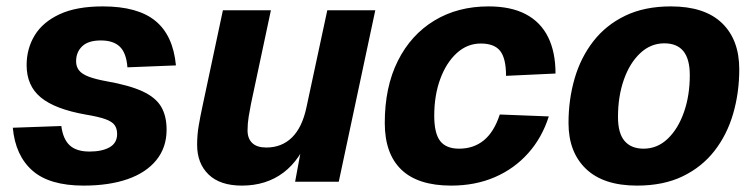

<svg xmlns="http://www.w3.org/2000/svg" viewBox="-20 -568 2361 600"><path d="M241.2 12Q134.6 12 81.3 -34.9Q28 -81.8 20 -168.8L171.6 -174.2Q177 -133 198 -113.7Q219 -94.4 259.8 -94.4Q298.8 -94.4 322.4 -107.7Q346 -121 346 -149.2Q346 -165.6 338.4 -176.7Q330.8 -187.8 309.7 -195.5Q288.6 -203.2 247.6 -210Q151.6 -227 107.4 -263.6Q63.2 -300.2 63.2 -364.4Q63.2 -416 88.4 -457.5Q113.6 -499 166.2 -523.5Q218.8 -548 301.4 -548Q410.6 -548 465.8 -502.6Q521 -457.2 529.8 -363.6L378.2 -357.6Q374.8 -402.2 354.7 -421.9Q334.6 -441.6 295 -441.6Q256 -441.6 236.9 -423.4Q217.8 -405.2 217.8 -376.4Q217.8 -359.8 227 -348.1Q236.2 -336.4 257.2 -328.4Q278.2 -320.4 313.4 -314Q384.8 -301.4 425.7 -282.4Q466.6 -263.4 483.6 -234.5Q500.6 -205.6 500.6 -162.8Q500.6 -107.2 468.7 -67.8Q436.8 -28.4 378.8 -8.2Q320.8 12 241.2 12Z M735.8 12Q667.8 12 631.9 -22.6Q596 -57.2 596 -115.6Q596 -146.4 601.1 -176.1Q606.2 -205.8 612.2 -233.4L676.6 -536H826.6L764.4 -243.8Q760.6 -224.8 757.1 -203.4Q753.6 -182 753.6 -160.6Q753.6 -135 768.3 -121Q783 -107 812.2 -107Q860.4 -107 892.5 -138.5Q924.6 -170 937.8 -233.2L1002.8 -536H1152.8L1038.6 0H902.2L930.8 -154.4L948.4 -150.4Q920 -69.8 866.1 -28.9Q812.2 12 735.8 12Z M1390 12Q1286.2 12 1234.3 -37.8Q1182.4 -87.6 1182.4 -183.6Q1182.4 -296.4 1223.4 -378Q1264.4 -459.6 1337.5 -503.8Q1410.6 -548 1506.8 -548Q1576.8 -548 1623.2 -523.5Q1669.6 -499 1692.8 -452.1Q1716 -405.2 1716 -338.2L1561.4 -331Q1561.4 -385.2 1543.2 -408.6Q1525 -432 1482.4 -432Q1440.2 -432 1407.4 -402.1Q1374.6 -372.2 1355.8 -321.2Q1337 -270.2 1337 -206.4Q1337 -151.4 1355.5 -127.4Q1374 -103.4 1414.8 -103.4Q1460 -103.4 1492 -129.5Q1524 -155.6 1541.8 -210.2L1695 -204.2Q1674 -138 1630.7 -89.4Q1587.4 -40.8 1526.4 -14.4Q1465.4 12 1390 12Z M1970.8 12Q1865.8 12 1811.2 -40.3Q1756.6 -92.6 1756.6 -183.6Q1756.6 -257 1775.7 -322.7Q1794.8 -388.4 1834.3 -439.2Q1873.8 -490 1934.1 -519Q1994.4 -548 2076.4 -548Q2182 -548 2236.1 -495.9Q2290.2 -443.8 2290.2 -351.8Q2290.2 -278.4 2271.1 -212.7Q2252 -147 2212.7 -96.5Q2173.4 -46 2113.3 -17Q2053.2 12 1970.8 12ZM1991.2 -103.4Q2034 -103.4 2066.4 -134.2Q2098.8 -165 2117.2 -217.1Q2135.6 -269.2 2135.6 -333Q2135.6 -383.4 2115.7 -408Q2095.8 -432.6 2056 -432.6Q2013.2 -432.6 1980.3 -401.5Q1947.4 -370.4 1929.3 -318.3Q1911.2 -266.2 1911.2 -202.4Q1911.2 -151.6 1931.8 -127.5Q1952.4 -103.4 1991.2 -103.4Z"/></svg>

Font: Geist
Style: Italic
Weight: 400
Italic angle: -12°
Designer: Basement.studio, Andrés Briganti, Mateo Zaragoza
Foundry: Basement.studio, Vercel, Andrés Briganti, Guido Ferreyra, Mateo Zaragoza
Version: Version 1.500